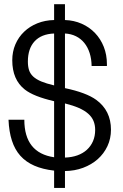

<svg xmlns="http://www.w3.org/2000/svg" viewBox="-20 -824 592 925"><path d="M514.6 -199.2Q514.6 -156.2 497.6 -119.9Q480.5 -83.5 450.7 -57.1Q420.9 -30.8 380.4 -15.6Q339.8 -0.5 293 0V81.5H240.7V-2Q185.5 -8.3 145.3 -25.9Q105 -43.5 78.1 -73.5Q51.3 -103.5 37.4 -146.7Q23.4 -189.9 21 -247.1H97.2Q97.2 -87.4 240.7 -66.4V-336.4Q141.6 -359.4 99.6 -392.6Q39.1 -439.9 39.1 -533.7Q39.1 -575.2 54.2 -610.4Q69.3 -645.5 96.2 -671.1Q123 -696.8 159.9 -711.7Q196.8 -726.6 240.7 -727.5V-803.7H293V-727.5Q336.4 -726.1 373.5 -709.7Q410.6 -693.4 437.7 -665Q464.8 -636.7 480 -598.4Q495.1 -560.1 495.1 -514.6V-505.9H421.4Q420.9 -540 411.9 -568.4Q402.8 -596.7 386.2 -617.2Q369.6 -637.7 345.9 -649.4Q322.3 -661.1 293 -662.6V-399.4Q395.5 -377.9 443.8 -342.8Q514.6 -291 514.6 -199.2ZM240.7 -412.6V-662.6Q179.2 -660.2 146.7 -625Q114.3 -589.8 114.3 -527.3Q114.3 -503.9 119.9 -486.3Q125.5 -468.8 139.9 -455.3Q154.3 -441.9 178.7 -431.6Q203.1 -421.4 240.7 -412.6ZM438.5 -198.2Q438.5 -222.2 430.4 -241.5Q422.4 -260.7 405 -276.1Q387.7 -291.5 360.1 -303.7Q332.5 -315.9 293 -325.7V-64.9Q325.7 -65.9 352.5 -75.4Q379.4 -85 398.4 -102.3Q417.5 -119.6 428 -143.8Q438.5 -168 438.5 -198.2Z"/></svg>

Font: SakalBharati
Style: Regular
Weight: 400
Designer: CDAC GIST
Foundry: CDAC
Version: 13.02